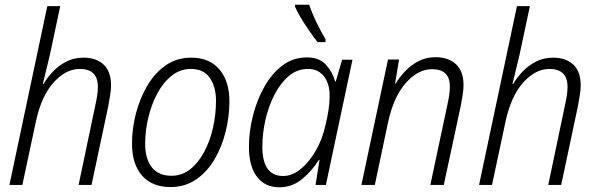

<svg xmlns="http://www.w3.org/2000/svg" viewBox="-20 -786 2535 816"><path d="M20 0 181 -760H236L192 -553Q185 -523 177 -491Q169 -459 162 -429H165Q181 -457 205.5 -482.5Q230 -508 262.5 -524.5Q295 -541 335 -541Q389 -541 420.5 -511.5Q452 -482 452 -423Q452 -404 448 -380.5Q444 -357 440 -334L369 0H314L385 -338Q390 -360 393 -380Q396 -400 396 -417Q396 -493 319 -493Q259 -493 207 -434.5Q155 -376 132 -267L75 0Z M705 9Q626 9 583.5 -40Q541 -89 541 -176Q541 -239 557.5 -303Q574 -367 605.5 -421Q637 -475 684 -508Q731 -541 793 -541Q870 -541 912.5 -491Q955 -441 955 -355Q955 -291 939 -226.5Q923 -162 891.5 -108.5Q860 -55 813 -23Q766 9 705 9ZM709 -39Q753 -39 787.5 -66Q822 -93 847 -139Q872 -185 885 -242Q898 -299 898 -358Q898 -416 872 -454.5Q846 -493 791 -493Q746 -493 710 -464.5Q674 -436 649 -389.5Q624 -343 610.5 -287Q597 -231 597 -175Q597 -110 625.5 -74.5Q654 -39 709 -39Z M1167 10Q1106 10 1072 -35Q1038 -80 1038 -162Q1038 -226 1054.5 -292.5Q1071 -359 1102.5 -415.5Q1134 -472 1179.5 -507Q1225 -542 1285 -542Q1337 -542 1365.5 -510.5Q1394 -479 1404 -440H1407L1434 -532H1478L1365 0H1321L1338 -106H1335Q1307 -61 1264.5 -25.5Q1222 10 1167 10ZM1183 -38Q1222 -38 1258 -67.5Q1294 -97 1322 -145.5Q1350 -194 1363 -253Q1372 -289 1376.5 -320.5Q1381 -352 1381 -378Q1381 -431 1356.5 -462Q1332 -493 1289 -493Q1243 -493 1207.5 -463Q1172 -433 1146.5 -383.5Q1121 -334 1108 -276Q1095 -218 1095 -163Q1095 -38 1183 -38ZM1330 -607Q1315 -625 1296 -652.5Q1277 -680 1260 -708Q1243 -736 1234 -757V-766H1294Q1307 -728 1326 -689Q1345 -650 1364 -618L1363 -607Z M1516 0 1629 -533H1676L1659 -430H1661Q1677 -457 1701.5 -483Q1726 -509 1758.5 -526Q1791 -543 1831 -543Q1886 -543 1918 -513Q1950 -483 1950 -425Q1950 -405 1946 -380.5Q1942 -356 1938 -335L1866 0H1809L1881 -339Q1886 -361 1889 -381Q1892 -401 1892 -418Q1892 -492 1816 -492Q1756 -492 1704 -432.5Q1652 -373 1629 -265L1573 0Z M2016 0 2177 -760H2232L2188 -553Q2181 -523 2173 -491Q2165 -459 2158 -429H2161Q2177 -457 2201.5 -482.5Q2226 -508 2258.5 -524.5Q2291 -541 2331 -541Q2385 -541 2416.5 -511.5Q2448 -482 2448 -423Q2448 -404 2444 -380.5Q2440 -357 2436 -334L2365 0H2310L2381 -338Q2386 -360 2389 -380Q2392 -400 2392 -417Q2392 -493 2315 -493Q2255 -493 2203 -434.5Q2151 -376 2128 -267L2071 0Z"/></svg>

Font: Noto Sans SemiCondensed Light
Style: Italic
Weight: 300
Width: 4
Italic angle: -12°
Designer: Monotype Design Team
Foundry: Monotype Imaging Inc.
Version: Version 2.013; ttfautohint (v1.8.4.7-5d5b)